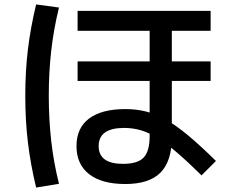

<svg xmlns="http://www.w3.org/2000/svg" viewBox="-20 -792 1040 866"><path d="M545 38Q439 38 382 -6.5Q325 -51 325 -133Q325 -215 382 -257.5Q439 -300 545 -300Q595 -300 639 -289Q683 -278 729 -252Q775 -226 829.5 -180.5Q884 -135 954 -66L889 -1Q825 -64 776.5 -105.5Q728 -147 688.5 -171Q649 -195 613.5 -205Q578 -215 540 -215Q425 -215 425 -133Q425 -53 535 -53Q601 -53 628 -81.5Q655 -110 655 -178V-653H330V-743H930V-653H755V-173Q755 -65 704 -13.5Q653 38 545 38ZM330 -427V-515H930V-427ZM143 54Q118 -49 106 -148.5Q94 -248 94 -360Q94 -471 106 -570Q118 -669 143 -772L246 -758Q222 -660 211 -563Q200 -466 200 -360Q200 -254 211 -156.5Q222 -59 246 37Z"/></svg>

Font: M PLUS 1 Medium
Style: Regular
Weight: 500
Designer: Coji Morishita
Foundry: UNDERFOREST DESIGN
Version: Version 1.001